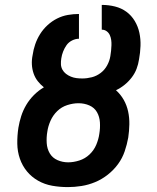

<svg xmlns="http://www.w3.org/2000/svg" viewBox="-20 -755 640 783"><path d="M257 8Q224 8 193 2.5Q162 -3 135.5 -18Q109 -33 90 -56Q71 -79 61 -108Q51 -137 50.5 -169Q50 -201 55 -234Q59 -258 66.5 -281.5Q74 -305 87 -327Q100 -349 118.5 -367.5Q137 -386 159 -399Q145 -410 134 -424Q123 -438 117 -455.5Q111 -473 110 -492Q109 -511 113 -530Q116 -552 123.5 -574Q131 -596 143.5 -616Q156 -636 174 -652.5Q192 -669 213 -679.5Q234 -690 256.5 -694Q279 -698 302 -698V-597Q288 -597 274 -590Q260 -583 251.5 -571Q243 -559 237.5 -545Q232 -531 230 -517Q228 -505 228.5 -493Q229 -481 234.5 -471Q240 -461 249 -454Q258 -447 269 -442.5Q280 -438 291.5 -436.5Q303 -435 316 -435Q335 -435 354.5 -440Q374 -445 390.5 -457.5Q407 -470 417 -488.5Q427 -507 430 -526Q432 -537 433 -548Q434 -559 434.5 -570Q435 -581 433.5 -592Q432 -603 427.5 -612.5Q423 -622 414.5 -628Q406 -634 395 -634V-735Q423 -735 449 -728.5Q475 -722 495.5 -707Q516 -692 529.5 -669.5Q543 -647 548.5 -621Q554 -595 553 -567.5Q552 -540 547 -513Q544 -493 537 -474.5Q530 -456 517.5 -439.5Q505 -423 488.5 -409.5Q472 -396 453 -387Q472 -370 484.5 -348Q497 -326 502.5 -300.5Q508 -275 507.5 -248Q507 -221 503 -194Q498 -166 488.5 -138Q479 -110 461.5 -86Q444 -62 420 -43Q396 -24 368.5 -12.5Q341 -1 312.5 3.5Q284 8 257 8ZM258 -93Q280 -93 303.5 -100.5Q327 -108 345 -125Q363 -142 372.5 -164.5Q382 -187 385 -209Q389 -233 387.5 -256Q386 -279 375.5 -297.5Q365 -316 344.5 -325Q324 -334 300 -334Q278 -334 254.5 -326.5Q231 -319 213.5 -302Q196 -285 186 -262.5Q176 -240 173 -218Q169 -195 170.5 -171.5Q172 -148 183 -129.5Q194 -111 214.5 -102Q235 -93 258 -93Z"/></svg>

Font: Iosevka SS04 Extended
Style: Bold Italic
Weight: 700
Width: 7
Italic angle: -9°
Monospace: yes
Designer: Belleve Invis
Foundry: Belleve Invis
Version: Version 19.0.0; ttfautohint (v1.8.4)